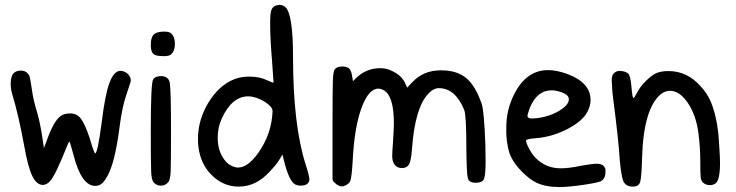

<svg xmlns="http://www.w3.org/2000/svg" viewBox="-20 -761 2988 779"><path d="M35.2 -463.9Q45.9 -474.6 64.5 -474.6Q80.1 -474.6 89.8 -465.8Q97.7 -459 100.6 -448.7Q103.5 -438.5 110.4 -390.6Q115.2 -355.5 131.8 -300.8Q142.6 -262.7 151.4 -206.1L158.2 -160.2L168.9 -188.5Q197.3 -268.6 224.6 -289.1Q239.3 -300.8 264.6 -300.8Q292 -300.8 308.1 -279.8Q324.2 -258.8 343.8 -201.2Q361.3 -139.6 366.2 -138.7Q376 -138.7 392.6 -264.6Q406.2 -377 424.3 -425.3Q442.4 -473.6 468.8 -473.6Q473.6 -473.6 476.6 -472.7Q490.2 -469.7 500.5 -459Q510.7 -448.2 510.7 -434.6Q510.7 -433.6 510.3 -431.6Q509.8 -429.7 509.8 -428.7Q508.8 -423.8 491.2 -372.1Q475.6 -326.2 464.8 -244.1Q447.3 -105.5 417 -48.8Q406.2 -29.3 398.4 -21Q390.6 -12.7 379.9 -8.8Q372.1 -6.8 366.2 -6.8Q310.5 -6.8 278.3 -131.8Q263.7 -186.5 261.7 -186.5Q258.8 -186.5 245.6 -152.8Q232.4 -119.1 213.4 -78.1Q194.3 -37.1 180.7 -23.4Q168.9 -11.7 154.3 -10.7Q127.9 -10.7 110.4 -48.3Q92.8 -85.9 78.1 -169.9Q54.7 -296.9 29.3 -379.9Q23.4 -399.4 23.4 -419.9Q23.4 -452.1 35.2 -463.9Z M646.5 -632.8Q662.1 -632.8 670.9 -627.9Q689.5 -615.2 689.5 -583Q689.5 -550.8 670.9 -538.1Q663.1 -533.2 644.5 -533.2Q609.4 -533.2 601.6 -543Q591.8 -551.8 591.8 -579.1Q591.8 -609.4 604 -621.1Q616.2 -632.8 646.5 -632.8ZM601.6 -439.5Q610.4 -452.1 632.8 -452.1H633.8Q664.1 -452.1 668.9 -424.3Q673.8 -396.5 673.8 -231.4Q673.8 -96.7 672.4 -64.5Q670.9 -32.2 663.1 -22.5Q651.4 -7.8 633.8 -7.8Q632.8 -7.8 631.8 -7.8Q614.3 -7.8 602.5 -22.5Q594.7 -32.2 593.3 -64Q591.8 -95.7 591.8 -231.4Q591.8 -425.8 601.6 -439.5Z M1098.6 -738.3Q1107.4 -741.2 1115.2 -741.2Q1126 -741.2 1137.7 -732.4Q1168.9 -704.1 1168.9 -530.3Q1168.9 -252.9 1220.7 -91.8Q1234.4 -49.8 1235.4 -33.2Q1235.4 -29.3 1233.4 -23.4Q1225.6 -7.8 1200.2 -7.8Q1188.5 -7.8 1179.7 -11.7Q1154.3 -21.5 1132.8 -106.4L1126 -133.8L1112.3 -111.3Q1098.6 -89.8 1070.3 -60.5Q1016.6 -3.9 948.2 -3.9Q883.8 -3.9 835.9 -53.7Q793.9 -96.7 785.2 -164.1Q783.2 -174.8 783.2 -197.3Q783.2 -275.4 826.2 -345.7Q869.1 -416 932.6 -440.4Q959 -450.2 992.2 -450.2Q1034.2 -450.2 1065.4 -434.6Q1089.8 -422.9 1089.8 -426.8Q1089.8 -430.7 1084 -510.7Q1076.2 -602.5 1076.2 -656.2V-670.9Q1076.2 -707 1081.1 -720.2Q1085.9 -733.4 1098.6 -738.3ZM1032.2 -359.4Q1007.8 -370.1 987.3 -370.1Q920.9 -370.1 879.9 -280.3Q863.3 -245.1 863.3 -202.1Q863.3 -156.2 883.8 -122.6Q904.3 -88.9 937.5 -82Q938.5 -82 941.4 -81.5Q944.3 -81.1 945.3 -81.1Q987.3 -81.1 1031.2 -145.5Q1075.2 -210 1084 -285.2Q1085.9 -307.6 1085.9 -309.6Q1085.9 -322.3 1072.3 -334Q1058.6 -347.7 1032.2 -359.4Z M1338.9 -480.5Q1347.7 -491.2 1368.2 -491.2Q1382.8 -491.2 1393.6 -485.4Q1404.3 -478.5 1408.2 -455.1L1412.1 -431.6L1426.8 -446.3Q1467.8 -484.4 1522.5 -484.4Q1545.9 -484.4 1562.5 -476.6Q1609.4 -458 1625 -420.9L1631.8 -405.3L1652.3 -426.8Q1697.3 -475.6 1767.6 -475.6H1770.5Q1834 -475.6 1871.6 -444.3Q1909.2 -413.1 1934.6 -338.9Q1944.3 -308.6 1949.2 -175.8Q1950.2 -148.4 1950.2 -107.4Q1950.2 -48.8 1943.4 -34.2Q1936.5 -19.5 1910.2 -19.5Q1882.8 -19.5 1877.9 -38.6Q1873 -57.6 1872.1 -165Q1872.1 -293 1863.3 -315.4Q1827.1 -403.3 1760.7 -403.3Q1738.3 -403.3 1717.8 -380.9Q1663.1 -323.2 1651.4 -154.3Q1647.5 -100.6 1635.7 -88.9Q1626 -79.1 1611.3 -79.1Q1589.8 -79.1 1579.1 -95.7Q1571.3 -108.4 1571.3 -127.9Q1571.3 -143.6 1574.2 -179.7Q1578.1 -239.3 1578.1 -259.8Q1578.1 -369.1 1539.1 -393.6Q1528.3 -400.4 1515.6 -401.4Q1475.6 -401.4 1446.8 -323.2Q1418 -245.1 1411.1 -111.3Q1407.2 -43 1401.4 -27.3Q1396.5 -13.7 1375 -5.9Q1372.1 -4.9 1367.2 -4.9Q1356.4 -4.9 1344.7 -13.7L1334 -23.4L1330.1 -29.3L1329.1 -34.2V-248Q1329.1 -397.5 1330.6 -435.5Q1332 -473.6 1338.9 -480.5Z M2067.4 -380.9Q2116.2 -476.6 2204.1 -476.6Q2239.3 -476.6 2284.2 -460Q2376 -424.8 2376 -355.5Q2376 -332 2364.3 -309.6Q2345.7 -270.5 2282.7 -237.8Q2219.7 -205.1 2153.3 -200.2Q2114.3 -197.3 2114.3 -190.4Q2115.2 -178.7 2128.4 -154.8Q2141.6 -130.9 2155.3 -118.2Q2196.3 -78.1 2254.9 -78.1Q2290 -78.1 2338.9 -88.9Q2383.8 -96.7 2401.4 -96.7Q2430.7 -96.7 2436.5 -74.2Q2436.5 -71.3 2436.5 -63.5Q2436.5 -35.2 2417 -25.4Q2405.3 -19.5 2344.7 -10.7Q2292 -2.9 2252.9 -2Q2194.3 -2 2157.2 -19.5Q2129.9 -32.2 2098.6 -63.5Q2067.4 -94.7 2053.7 -124Q2038.1 -154.3 2034.2 -215.8Q2034.2 -220.7 2034.2 -230.5Q2034.2 -240.2 2034.2 -244.1Q2034.2 -317.4 2067.4 -380.9ZM2225.6 -394.5H2217.8Q2159.2 -394.5 2129.9 -324.2Q2120.1 -296.9 2120.1 -291Q2120.1 -280.3 2137.7 -280.3Q2147.5 -280.3 2155.3 -281.2Q2208 -287.1 2248 -311Q2288.1 -335 2288.1 -358.4Q2288.1 -372.1 2270.5 -381.3Q2252.9 -390.6 2225.6 -394.5Z M2469.7 -462.9Q2479.5 -473.6 2497.1 -473.6Q2498 -472.7 2499 -472.7Q2515.6 -472.7 2528.3 -462.9Q2538.1 -455.1 2542 -408.2Q2545.9 -363.3 2549.8 -363.3Q2553.7 -363.3 2563.5 -382.8Q2575.2 -406.2 2596.7 -428.7Q2622.1 -454.1 2639.6 -462.9Q2660.2 -472.7 2692.4 -472.7Q2768.6 -472.7 2823.2 -410.2Q2858.4 -373 2874 -320.3Q2893.6 -259.8 2897.5 -179.7Q2901.4 -119.1 2901.4 -101.6Q2901.4 -31.2 2883.8 -17.6Q2874 -9.8 2860.4 -9.8Q2842.8 -9.8 2831.1 -21.5Q2824.2 -28.3 2822.8 -42.5Q2821.3 -56.6 2821.3 -103.5Q2821.3 -164.1 2813.5 -222.7Q2803.7 -294.9 2770.5 -343.8Q2737.3 -392.6 2698.2 -392.6Q2678.7 -392.6 2661.1 -378.9Q2590.8 -320.3 2585 -119.1Q2583 -40 2577.1 -22Q2571.3 -3.9 2547.9 -3.9Q2516.6 -3.9 2507.8 -29.3Q2497.1 -60.5 2491.2 -156.2Q2487.3 -203.1 2477.5 -283.2Q2463.9 -386.7 2463.9 -400.4Q2461.9 -431.6 2461.9 -435.5Q2461.9 -455.1 2469.7 -462.9Z"/></svg>

Font: sage sans
Style: Regular
Weight: 400
Version: Version 001.032